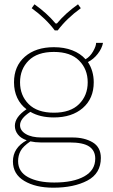

<svg xmlns="http://www.w3.org/2000/svg" viewBox="-20 -726 523 891"><path d="M127 -688 140 -706Q198 -665 238 -617H244Q284 -665 342 -706L355 -688Q289 -640 248 -585H234Q193 -640 127 -688ZM448 7Q448 79 385.5 112Q323 145 227 145Q145 145 92.5 113.5Q40 82 40 23Q40 -40 104 -75Q77 -84 63 -102Q49 -120 49 -142Q49 -183 103 -219Q75 -240 60 -272Q45 -304 45 -344Q45 -419 95.5 -463Q146 -507 230 -507Q278 -507 315.5 -492.5Q353 -478 377 -451Q398 -463 412 -487.5Q426 -512 426 -527H458Q453 -501 433.5 -476Q414 -451 388 -438Q415 -397 415 -344Q415 -269 364.5 -225Q314 -181 230 -181Q165 -181 121 -207Q73 -176 73 -145Q73 -120 100 -104Q127 -88 173 -88H317Q372 -88 410 -65.5Q448 -43 448 7ZM230 -203Q307 -203 347 -243Q387 -283 387 -344Q387 -405 347 -445Q307 -485 230 -485Q153 -485 113 -445Q73 -405 73 -344Q73 -283 113 -243Q153 -203 230 -203ZM422 10Q422 -27 394 -46Q366 -65 302 -65H168Q144 -65 121 -70Q87 -47 75.5 -25.5Q64 -4 64 22Q64 71 110 96Q156 121 232 121Q320 121 371 92.5Q422 64 422 10Z"/></svg>

Font: Trirong Thin
Style: Regular
Weight: 250
Designer: Katatrad Team
Foundry: CadsonDemak
Version: Version 1.001